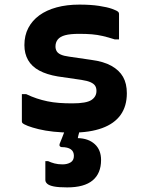

<svg xmlns="http://www.w3.org/2000/svg" viewBox="-20 -567 640 834"><path d="M294 -118Q355 -118 377 -132.5Q399 -147 399 -172Q399 -185 393.5 -194Q388 -203 374 -209.5Q360 -216 334 -220L231 -235Q183 -243 150.5 -260.5Q118 -278 102 -306Q86 -334 86 -371Q86 -413 103 -445.5Q120 -478 151 -500.5Q182 -523 226 -535Q270 -547 325 -547Q374 -547 410 -541.5Q446 -536 467 -528.5Q488 -521 494 -515Q495 -514 495.5 -512.5Q496 -511 496.5 -510Q497 -509 497 -506Q497 -479 497 -451Q497 -423 497 -396H478Q450 -405 426.5 -410.5Q403 -416 379 -418Q355 -420 324 -420Q285 -420 263 -414Q241 -408 231 -395.5Q221 -383 221 -365Q221 -354 226 -345Q231 -336 244 -330Q257 -324 280 -321L376 -307Q430 -300 464 -281Q498 -262 514.5 -233Q531 -204 531 -162Q531 -106 504 -68Q477 -30 423.5 -10.5Q370 9 293 9Q250 9 213 5Q176 1 147.5 -6Q119 -13 101 -20Q83 -27 77 -33Q76 -35 75.5 -36.5Q75 -38 75 -40Q75 -69 75 -98.5Q75 -128 75 -158H94Q117 -147 139.5 -139.5Q162 -132 186 -127Q210 -122 236.5 -120Q263 -118 294 -118ZM339 -50Q336 -41 333.5 -30.5Q331 -20 328.5 -10.5Q326 -1 324 8Q322 17 320 23L318 33Q364 34 391.5 59Q419 84 419 128Q419 186 382.5 216.5Q346 247 272 247Q235 247 214.5 243Q194 239 185.5 231.5Q177 224 177 215Q177 200 177 185.5Q177 171 177 157.5Q177 144 177 133H189Q202 139 217 143Q232 147 252 147Q272 147 286.5 138.5Q301 130 301 110Q301 91 287.5 81.5Q274 72 248 72Q243 72 240 68Q237 64 239 58Q245 44 249.5 32Q254 20 258.5 8.5Q263 -3 267.5 -13.5Q272 -24 276 -35Q279 -41 283.5 -44Q288 -47 300.5 -48.5Q313 -50 339 -50Z"/></svg>

Font: RecMonoLinear Nerd Font Mono
Style: Bold
Weight: 700
Monospace: yes
Version: Version 1.085; ttfautohint (v1.8.4.7-5d5b);Nerd Fonts 3.2.1